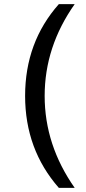

<svg xmlns="http://www.w3.org/2000/svg" viewBox="-20 -765 420 933"><path d="M266 148Q102 -39 102 -299Q102 -560 266 -745H343Q197 -538 197 -299Q197 -60 343 148Z"/></svg>

Font: Plus Jakarta Display
Style: Regular
Weight: 400
Designer: Gumpita Rahayu
Foundry: Tokotype Studio
Version: Version 1.000;hotconv 1.0.109;makeotfexe 2.5.65596